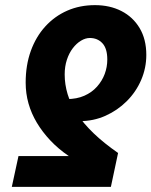

<svg xmlns="http://www.w3.org/2000/svg" viewBox="-20 -728 590 748"><path d="M350 -708Q408 -708 453 -685Q498 -662 524 -618.5Q550 -575 550 -514Q550 -463 530 -416.5Q510 -370 474 -334Q438 -298 391 -277Q344 -256 290 -256L240 -342Q279 -342 308.5 -355Q338 -368 358 -390.5Q378 -413 388 -440Q398 -467 398 -496Q398 -539 379 -559.5Q360 -580 330 -580Q313 -580 295.5 -569.5Q278 -559 263.5 -540Q249 -521 240.5 -495Q232 -469 232 -438Q232 -399 243.5 -361Q255 -323 280 -285Q305 -247 344.5 -209Q384 -171 440 -132L412 0H26L52 -120H248Q207 -148 176 -181Q145 -214 123.5 -250Q102 -286 91 -325Q80 -364 80 -406Q80 -474 100 -529.5Q120 -585 156.5 -625Q193 -665 242 -686.5Q291 -708 350 -708Z"/></svg>

Font: Source Sans 3 Black
Style: Italic
Weight: 900
Italic angle: -11°
Designer: Paul D. Hunt
Foundry: Adobe
Version: Version 3.052;hotconv 1.1.0;makeotfexe 2.6.0